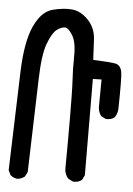

<svg xmlns="http://www.w3.org/2000/svg" viewBox="-55 -826 611 882"><g transform="rotate(5 250.0 -385.0)"><path d="M58.1 13.7Q40.5 11.2 27.3 0.5L26.4 0L25.9 -1.5L16.1 -21L15.6 -22V-23.4Q25.4 -348.6 30.3 -481Q35.2 -614.7 66.9 -686.5Q77.6 -710.4 90.6 -728.3Q103.5 -746.1 118.9 -757.6Q134.3 -769 152.3 -773.9Q203.6 -787.1 242.7 -783.2Q256.3 -781.7 269 -776.9Q281.7 -772 293.7 -763.4Q305.7 -754.9 316.9 -743.2Q333.5 -725.6 342.8 -703.6Q352.1 -681.6 353.5 -655.8Q354 -646 354.5 -636.7Q355 -627.4 355.5 -617.9Q356 -608.4 356.4 -598.9Q356.9 -589.4 357.4 -580.1Q357.9 -570.8 358.4 -561Q440.9 -557.6 461.4 -553.2Q485.4 -547.9 491.2 -517.6Q493.7 -503.9 494.1 -462.2Q494.6 -420.4 493.2 -350.6Q493.2 -327.1 480.5 -308.1L480 -307.6L479.5 -307.1Q463.9 -293.9 439.9 -295.9H439L438 -296.4L418.5 -306.2L417 -307.1L416 -308.1Q412.6 -313.5 409.9 -319.3Q407.2 -325.2 405.5 -331.3Q403.8 -337.4 403.3 -343.8Q402.8 -350.1 403.3 -356.9L404.3 -474.6L364.3 -473.6L366.2 -31.2V-29.8L365.7 -28.8L356 -9.3L355.5 -7.8L354.5 -7.3Q338.9 5.9 314.9 3.9H314L313 3.4L293.5 -6.3L292.5 -6.8L291.5 -7.8Q272.5 -29.3 274.4 -61Q274.4 -61 274.7 -94Q274.9 -127 275.1 -177.5Q275.4 -228 275.1 -281.7Q274.9 -335.4 274.2 -384Q273.4 -432.6 272 -454.6Q268.6 -504.9 269.5 -571.8Q270.5 -637.2 250 -668.5Q230.5 -699.2 214.8 -698.2Q197.3 -697.3 177.2 -681.6Q157.2 -665.5 138.2 -614.3Q119.1 -562.5 116.2 -446.3Q113.3 -329.1 103.5 -23.4V-22L103 -21L93.3 -1.5L92.3 0L91.3 1Q76.7 11.7 59.1 13.7H58.6Z"/></g></svg>

Font: NaikaiFont
Style: SemiBold
Weight: 600
Version: Version 1.89